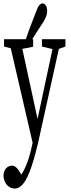

<svg xmlns="http://www.w3.org/2000/svg" viewBox="-27 -798 413 1118"><path d="M59.1 299.8Q41.5 299.8 26.1 289.8Q10.7 279.8 2 261.2Q-6.8 242.7 -6.8 220.2Q-3.4 193.4 10.7 179.9Q24.9 166.5 41.5 166.5Q55.7 166.5 67.4 177Q79.1 187.5 93.3 212.4L115.2 251L87.4 278.3L68.4 251Q91.8 231 109.1 198.7Q126.5 166.5 139.2 127Q151.9 87.4 160.2 45.9L170.9 -9.8L173.3 -18.6L236.8 -316.9L291 -569.8H328.1L203.1 -3.4Q179.7 102.5 157.2 169.7Q134.8 236.8 111.1 268.3Q87.4 299.8 59.1 299.8ZM169.9 63.5 23.4 -569.8H90.8L195.8 -86.4L200.7 -62.5ZM-3.4 -526.9V-569.8H166V-525.9L82.5 -509.3H64.9ZM217.3 -526.9V-569.8H354V-526.9L304.2 -509.3H291ZM120.1 -560.1Q129.4 -589.4 139.6 -616.5Q149.9 -643.6 160.6 -671.9Q171.4 -700.2 182.6 -729Q191.9 -756.3 201.7 -767.3Q211.4 -778.3 220.7 -778.3Q230 -778.3 238.8 -767.6Q247.6 -756.8 247.6 -732.4Q247.6 -720.7 242.9 -705.8Q238.3 -690.9 223.1 -666.5Q209 -645 194.8 -623.3Q180.7 -601.6 167 -579.8Q153.3 -558.1 138.2 -536.6Z"/></svg>

Font: Scarab Serif
Style: Condensed
Weight: 400
Designer: John Roberts
Foundry: Scarab
Version: 1.0